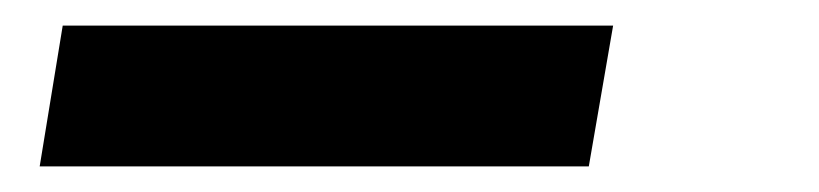

<svg xmlns="http://www.w3.org/2000/svg" viewBox="-20 -20 640 150"><path d="M11 110 29 0H459L440 110Z"/></svg>

Font: Iosevka Slab XBdEx
Style: Italic
Weight: 800
Width: 7
Italic angle: -9°
Monospace: yes
Designer: Belleve Invis
Foundry: Belleve Invis
Version: Version 11.1.1; ttfautohint (v1.8.3)